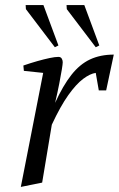

<svg xmlns="http://www.w3.org/2000/svg" viewBox="-20 -727 468 756"><path d="M62 9 150 -440 74 -448 72 -469Q101 -479 127.5 -486.5Q154 -494 175.5 -498.5Q197 -503 210 -503Q219 -503 223 -496.5Q227 -490 227 -482Q227 -475 223.5 -453.5Q220 -432 213.5 -398.5Q207 -365 197 -322Q228 -390 261 -432Q294 -474 334.5 -493Q375 -512 428 -512L398 -371H369L357 -440Q335 -437 307.5 -416.5Q280 -396 249 -352.5Q218 -309 184 -236L146 -8ZM357 -541 243 -691 242 -707H312L371 -548ZM196 -541 82 -691 81 -707H151L210 -548Z"/></svg>

Font: Manuale Light
Style: Italic
Weight: 300
Italic angle: -11°
Version: Version 1.002